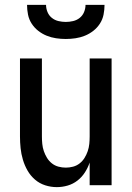

<svg xmlns="http://www.w3.org/2000/svg" viewBox="-20 -760 540 788"><path d="M213 8Q189 8 165.5 0.5Q142 -7 123.5 -23Q105 -39 93 -60Q81 -81 74 -104.5Q67 -128 64.5 -152Q62 -176 62 -200V-520H152V-200Q152 -185 153.5 -169.5Q155 -154 160 -139.5Q165 -125 173 -112Q181 -99 193 -89.5Q205 -80 220 -76Q235 -72 250 -72Q265 -72 280 -76Q295 -80 307 -89.5Q319 -99 327 -112Q335 -125 340 -139.5Q345 -154 346.5 -169.5Q348 -185 348 -200V-520H438V0H348V-93Q341 -72 328.5 -52.5Q316 -33 298 -19Q280 -5 258 1.5Q236 8 213 8ZM250 -600Q230 -600 210 -603Q190 -606 171.5 -613.5Q153 -621 137 -633.5Q121 -646 110 -663Q99 -680 95 -700Q91 -720 91 -740H169Q169 -725 175 -710.5Q181 -696 193 -686.5Q205 -677 220 -673.5Q235 -670 250 -670Q265 -670 280 -673.5Q295 -677 307 -686.5Q319 -696 325 -710.5Q331 -725 331 -740H409Q409 -720 405 -700Q401 -680 390 -663Q379 -646 363 -633.5Q347 -621 328.5 -613.5Q310 -606 290 -603Q270 -600 250 -600Z"/></svg>

Font: Iosevka Custom Medium
Style: Regular
Weight: 500
Monospace: yes
Designer: Belleve Invis
Foundry: Belleve Invis
Version: Version 32.5.0; ttfautohint (v1.8.4)